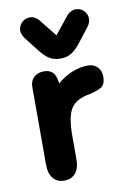

<svg xmlns="http://www.w3.org/2000/svg" viewBox="-75 -658 476 715"><g transform="rotate(-10 163.5 -300.5)"><path d="M154 -350Q150 -381 138 -392.5Q126 -404 105 -404Q82 -404 67.5 -390.5Q53 -377 53 -355V-60Q53 -27 68 -8.5Q83 10 110 10Q138 10 153 -8.5Q168 -27 168 -60V-150Q168 -223 188 -253Q208 -283 259 -291Q286 -297 303 -306.5Q320 -316 320 -347Q320 -369 306 -383Q292 -397 271 -397Q241 -397 211 -385Q181 -373 154 -350ZM175 -528 130 -584Q112 -611 89 -611Q71 -611 58 -598.5Q45 -586 45 -568Q45 -555 56 -539L95 -489Q115 -462 133 -451Q151 -440 175 -440Q200 -440 218 -451.5Q236 -463 257 -491L295 -540Q300 -547 302.5 -554Q305 -561 305 -568Q305 -586 292.5 -598.5Q280 -611 262 -611Q239 -611 220 -584Z"/></g></svg>

Font: Beiruti
Style: Bold
Weight: 700
Designer: Arlette Boutros
Foundry: Boutros
Version: Version 1.41